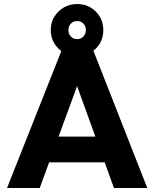

<svg xmlns="http://www.w3.org/2000/svg" viewBox="-20 -937 769 957"><path d="M15 0 295 -706H437L714 0H548L336 -586H393L178 0ZM174 -128V-256H559V-128ZM365 -658Q327 -658 297.5 -675Q268 -692 250.5 -721Q233 -750 233 -787Q233 -824 250.5 -853Q268 -882 297.5 -899.5Q327 -917 365 -917Q402 -917 431.5 -899.5Q461 -882 478 -853Q495 -824 495 -787Q495 -750 478 -721Q461 -692 431.5 -675Q402 -658 365 -658ZM365 -742Q383 -742 395.5 -755Q408 -768 408 -787Q408 -807 395.5 -819.5Q383 -832 365 -832Q345 -832 333 -819Q321 -806 321 -787Q321 -768 333 -755Q345 -742 365 -742Z"/></svg>

Font: Outfit-Bold
Style: Bold
Weight: 700
Designer: Rodrigo Fuenzalida
Foundry: fragTYPE
Version: Version 1.000